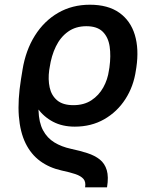

<svg xmlns="http://www.w3.org/2000/svg" viewBox="-20 -573 681 825"><path d="M439.9 231.9H345.7Q349.6 208.5 338.6 195.8Q327.6 183.1 303.7 175Q279.8 167 245.1 159.7Q191.9 147.9 152.6 119.1Q113.3 90.3 89.8 42.5Q66.4 -5.4 61 -74Q55.7 -142.6 70.3 -233.4L76.7 -272.5L168 -265.6L161.6 -227.5Q144 -151.4 145.5 -99.1Q147 -46.9 164.8 -13.4Q182.6 20 213.4 38.8Q244.1 57.6 284.7 66.4Q323.7 74.7 355.5 85Q387.2 95.2 408.7 112.3Q430.2 129.4 438.7 158Q447.3 186.5 439.9 231.9ZM301.3 -28.8Q248 -28.8 208 -49.8Q168 -70.8 140.6 -108.4Q113.3 -146 98.6 -195.8Q94.7 -210 88.1 -221.2Q81.5 -232.4 77.4 -242.7Q73.2 -252.9 75.2 -263.2L76.7 -272.9Q90.3 -356.9 129.9 -419.9Q169.4 -482.9 229.7 -517.8Q290 -552.7 366.2 -552.7Q444.3 -552.7 492.7 -518.3Q541 -483.9 559.3 -423.3Q577.6 -362.8 565.9 -283.2L564 -271.5Q554.2 -202.1 518.8 -147.2Q483.4 -92.3 427.7 -60.5Q372.1 -28.8 301.3 -28.8ZM295.4 -121.1Q340.8 -121.1 372.8 -142.1Q404.8 -163.1 423.8 -197.3Q442.9 -231.4 448.2 -271.5L450.2 -283.2Q457 -333 451.2 -373Q445.3 -413.1 421.4 -436.8Q397.5 -460.4 351.1 -460.4Q305.2 -460.4 272.5 -437Q239.7 -413.6 220.2 -373.5Q200.7 -333.5 193.4 -283.2L191.4 -271.5Q186 -231.4 193.4 -197.3Q200.7 -163.1 225.3 -142.1Q250 -121.1 295.4 -121.1Z"/></svg>

Font: Inter 17pt Medium
Style: Italic
Weight: 500
Italic angle: -9.3988°
Version: Version 4.001;git-66647c0bb